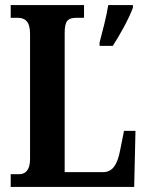

<svg xmlns="http://www.w3.org/2000/svg" viewBox="-20 -734 576 754"><path d="M22 0H507L512 -220H467L452 -145C441 -86 421 -58 385 -58H234V-605C234 -651 246 -664 279 -664H310V-714H22V-664H50C77 -664 98 -651 98 -602V-109C98 -63 77 -50 56 -50H22ZM371 -567V-554H423C451 -597 487 -662 502 -704V-714H405C398 -668 382 -609 371 -567Z"/></svg>

Font: Noto Serif Sinhala ExtraCondensed
Style: Bold
Weight: 700
Width: 2
Designer: Jelle Bosma - Monotype Design Team
Foundry: Monotype Imaging Inc.
Version: Version 2.007